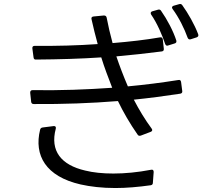

<svg xmlns="http://www.w3.org/2000/svg" viewBox="-20 -891 1040 967"><path d="M971 -703C978 -706 981 -711 978 -719C960 -767 927 -825 898 -865C894 -871 888 -872 882 -870L854 -862C846 -859 844 -853 849 -846C881 -803 909 -746 925 -701C928 -694 933 -691 940 -693ZM859 -672C867 -674 870 -679 868 -687C853 -734 822 -793 791 -837C787 -843 782 -844 775 -842L747 -834C739 -832 737 -825 741 -818C772 -773 797 -714 812 -669C815 -662 820 -659 827 -662ZM149 -602C150 -594 154 -590 162 -591C280 -592 387 -595 490 -602C506 -550 525 -501 545 -449C418 -440 285 -435 144 -437C136 -437 132 -433 132 -424L137 -378C138 -371 142 -367 150 -367C298 -366 438 -371 574 -382C601 -326 634 -269 673 -213C677 -207 682 -206 689 -208L739 -227C747 -230 749 -236 744 -243C710 -289 680 -339 654 -389C732 -397 809 -407 887 -419C895 -420 899 -425 898 -432L892 -478C891 -486 886 -490 878 -488C796 -475 711 -464 624 -456C602 -507 582 -560 566 -607C643 -614 718 -622 795 -632C803 -633 806 -638 805 -646L800 -692C799 -700 795 -704 787 -703C712 -690 632 -681 547 -674C535 -718 525 -761 517 -803C515 -810 511 -813 503 -813L451 -808C442 -807 439 -802 441 -794C450 -752 461 -710 472 -669C373 -662 267 -659 154 -660C146 -660 142 -655 143 -647ZM754 -25C754 -34 749 -38 741 -36C673 -23 609 -17 551 -17C497 -17 449 -22 409 -32C288 -60 231 -131 261 -243C263 -252 259 -257 250 -256L195 -249C188 -248 184 -245 182 -238C150 -108 211 -2 386 38C435 49 494 56 561 56C616 56 675 51 739 42C746 41 750 37 750 29Z"/></svg>

Font: LINE Seed JP_OTF Regular
Style: Regular
Weight: 400
Designer: LY Corporation & Fontrix & Fontworks
Version: Version 1.002